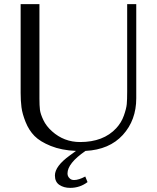

<svg xmlns="http://www.w3.org/2000/svg" viewBox="-20 -720 760 930"><path d="M80 -700H171V-243Q171 -208 173.5 -188Q176 -168 190 -138.5Q204 -109 232 -84Q290 -32 368 -32Q481 -32 543 -99Q568 -126 580 -160Q592 -194 594 -215.5Q596 -237 596 -277V-700H640V-244Q640 -138 575 -66.5Q510 5 394 11Q307 71 307 120Q307 126 309 132Q311 138 318.5 145Q326 152 339 152Q361 152 393 135L404 162Q367 190 320 190Q289 190 267.5 175.5Q246 161 246 130Q246 85 318 33L348 11Q278 8 226 -13Q174 -34 147 -61.5Q120 -89 104 -129Q88 -169 84 -200.5Q80 -232 80 -270Z"/></svg>

Font: Tenor Sans
Style: Regular
Weight: 400
Designer: Denis Masharov
Foundry: Denis Masharov
Version: Version 1.1